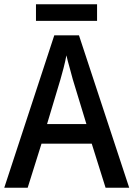

<svg xmlns="http://www.w3.org/2000/svg" viewBox="-20 -948 627 902"><path d="M476 -66 411 -273H175L110 -66H0L235 -782H351L587 -66ZM322 -575Q317 -596 307 -630.5Q297 -665 292 -688Q287 -661 278.5 -628Q270 -595 264 -575L201 -365H386ZM436 -928V-850H149V-928Z"/></svg>

Font: Noto Sans Malayalam UI SemiCondensed Medium
Style: Regular
Weight: 500
Width: 4
Designer: Jelle Bosma - Monotype Design Team
Foundry: Monotype Imaging Inc.
Version: Version 2.104; ttfautohint (v1.8.4.7-5d5b)